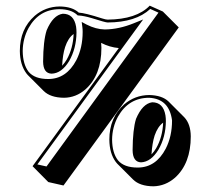

<svg xmlns="http://www.w3.org/2000/svg" viewBox="-20 -589 733 685"><path d="M370.1 -90.8Q370.1 -169.4 423.3 -216.8Q461.4 -249.5 512.2 -250Q558.1 -249 581.1 -227.1L637.7 -170.4Q660.2 -146.5 660.6 -102.5Q660.6 -5.9 604.5 44.9Q570.3 74.7 527.3 75.7Q478.5 75.2 454.6 51.3L398.4 -4.9Q395.5 -8.3 393.1 -11.2Q370.6 -41.5 370.1 -90.8ZM50.8 -407.2Q50.8 -485.8 104 -532.7Q142.1 -565.4 192.9 -565.9Q237.8 -565.4 261.2 -543.9Q282.7 -543 343.8 -523.4Q357.9 -519 363.8 -519Q467.3 -520 514.2 -568.8L561 -547.9L617.7 -491.2L206.5 72.8L152.3 60.5L96.2 3.9L403.8 -417.5Q371.1 -420.4 340.8 -436Q341.8 -427.7 341.8 -418.5Q341.8 -320.8 284.7 -270Q251 -240.7 208.5 -240.2Q159.7 -240.7 135.7 -264.6L79.1 -321.3Q76.2 -324.2 74.2 -327.1Q51.3 -357.9 50.8 -407.2ZM562 -151.4Q542.5 -137.2 531.7 -105.5Q522.9 -78.1 520.5 -38.1Q529.8 -47.9 537.1 -60.1Q560.1 -100.1 562 -151.4ZM242.7 -467.8Q223.1 -453.6 212.4 -421.4Q203.6 -394 201.7 -354.5Q210.9 -364.3 217.8 -376Q240.7 -416.5 242.7 -467.8ZM61 -407.2Q61.5 -359.9 82 -333Q103.5 -307.1 151.9 -307.1Q216.8 -307.1 252.4 -374.5Q274.9 -418.5 274.9 -475.1Q274.9 -484.9 273.9 -491.7L271.5 -510.7L288.6 -501.5Q322.3 -484.4 354 -483.9Q404.3 -484.4 458 -506.3L490.7 -519.5L113.3 -2.4L146 4.9L545.4 -543.9L516.1 -557.1Q464.8 -509.3 363.8 -508.8Q356.4 -508.8 307.1 -524.4Q279.3 -532.7 260.7 -533.7L256.8 -534.2L254.4 -536.6Q233.4 -555.7 192.9 -556.2Q119.6 -556.2 82 -489.3Q61.5 -451.7 61 -407.2ZM133.8 -369.1Q134.3 -443.4 146.5 -481Q169.4 -535.2 204.1 -540Q243.7 -540 251.5 -493.7Q252.9 -483.4 252.9 -473.1Q252.4 -416 226.6 -371.1Q199.7 -327.1 164.1 -326.2Q134.3 -327.1 133.8 -369.1ZM379.9 -90.8Q380.4 -43.5 400.9 -17.1Q422.4 8.8 471.2 8.8Q536.1 8.8 571.3 -58.6Q593.8 -102.5 593.8 -159.2Q584 -236.3 512.2 -240.2Q439 -240.2 400.9 -172.9Q380.4 -135.3 379.9 -90.8ZM453.1 -53.2Q453.6 -127.4 465.3 -165Q488.3 -219.2 522.9 -224.1Q562.5 -224.1 570.3 -177.2Q571.8 -167 571.8 -157.2Q571.3 -100.1 545.4 -55.2Q518.6 -11.2 482.9 -9.8Q453.6 -11.2 453.1 -53.2Z"/></svg>

Font: Linux Biolinum Shadow O
Style: Bold
Weight: 700
Designer: Philipp H. Poll
Foundry: Philipp H. Poll
Version: Version 0.9.2